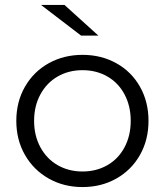

<svg xmlns="http://www.w3.org/2000/svg" viewBox="-20 -752 667 777"><path d="M46 -263Q46 -340 81 -401Q116 -462 177 -496Q238 -530 314 -530Q390 -530 451 -496Q512 -462 546.5 -401Q581 -340 581 -263Q581 -186 546.5 -125Q512 -64 451 -29.5Q390 5 314 5Q238 5 177 -29.5Q116 -64 81 -125Q46 -186 46 -263ZM509 -263Q509 -323 484 -370Q459 -417 414.5 -442.5Q370 -468 314 -468Q258 -468 213.5 -442.5Q169 -417 143.5 -370Q118 -323 118 -263Q118 -203 143.5 -156Q169 -109 213.5 -83.5Q258 -58 314 -58Q370 -58 414.5 -83.5Q459 -109 484 -156Q509 -203 509 -263ZM146 -732H241L378 -608H308Z"/></svg>

Font: Idrija
Style: Regular
Weight: 400
Designer: Julieta Ulanovsky
Foundry: Julieta Ulanovsky
Version: Version 7.200